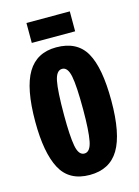

<svg xmlns="http://www.w3.org/2000/svg" viewBox="-106 -729 578 800"><g transform="rotate(-15 182.5 -329.0)"><path d="M181 11Q92 11 55 -58.5Q18 -128 18 -262Q18 -406 58 -472.5Q98 -539 182 -539Q272 -539 309.5 -473Q347 -407 347 -265Q347 -122 307 -55.5Q267 11 181 11ZM182 -81Q207 -81 215.5 -124.5Q224 -168 224 -260Q224 -362 215.5 -404Q207 -446 183 -446Q158 -446 149.5 -403.5Q141 -361 141 -258Q141 -167 149 -124Q157 -81 182 -81ZM89 -583V-669H276V-583Z"/></g></svg>

Font: Bricolage Grotesque 48pt Condensed SemiBold
Style: Regular
Weight: 600
Width: 3
Designer: Mathieu Triay
Foundry: Atelier Triay
Version: Version 1.000; ttfautohint (v1.8.4.7-5d5b);gftools[0.9.32]